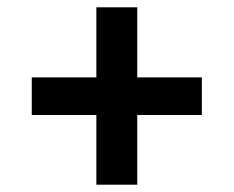

<svg xmlns="http://www.w3.org/2000/svg" viewBox="-20 -569 640 526"><path d="M356 -63V-254H533V-357H356V-549H244V-357H67V-254H244V-63Z"/></svg>

Font: IBM Plex Thai Looped SemiBold
Style: Regular
Weight: 600
Designer: Mike Abbink, Paul van der Laan, Pieter van Rosmalen, Ben Mitchell, Mark Frömberg
Foundry: Bold Monday
Version: Version 1.0